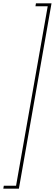

<svg xmlns="http://www.w3.org/2000/svg" viewBox="-46 -954 331 1159"><path d="M171 -934 168 -916H242L51 167H-23L-26 185H68L265 -934Z"/></svg>

Font: Poppins Devanagari Thin
Style: Italic
Weight: 100
Italic angle: -10°
Designer: Ninad Kale (Devanagari), Jonny Pinhorn (Latin)
Foundry: Indian Type Foundry
Version: 4.005